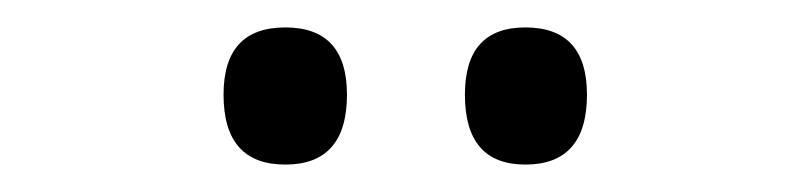

<svg xmlns="http://www.w3.org/2000/svg" viewBox="-20 -744 592 140"><path d="M363 -624Q408 -624 408 -675Q408 -724 363 -724Q319 -724 319 -675Q319 -624 363 -624ZM188 -624Q233 -624 233 -675Q233 -724 188 -724Q143 -724 143 -675Q143 -624 188 -624Z"/></svg>

Font: Noto Sans UI SemiCondensed
Style: Regular
Weight: 400
Width: 4
Designer: Monotype Design Team
Foundry: Monotype Imaging Inc.
Version: 1.001